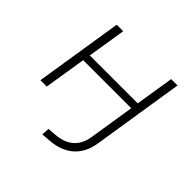

<svg xmlns="http://www.w3.org/2000/svg" viewBox="-172 -648 1003 1003"><g transform="rotate(45 329.0 -147.0)"><path d="M273 193 276 150 326 146Q384 141 419.5 110.5Q455 80 465 22L505 -232H150L113 0H66L143 -487H191L157 -274H511L545 -487H592L512 21Q506 60 490.5 90Q475 120 451 141Q427 162 395.5 174Q364 186 326 189Z"/></g></svg>

Font: Nunito Sans 10pt SemiExpanded ExtraLight
Style: Italic
Weight: 250
Width: 6
Italic angle: -9°
Designer: Vernon Adams
Foundry: Vernon Adams
Version: Version 3.101;gftools[0.9.27]